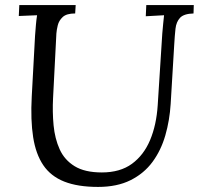

<svg xmlns="http://www.w3.org/2000/svg" viewBox="-20 -720 784 756"><path d="M743 -700 742 -667Q704 -666 689 -650Q674 -634 671 -607Q668 -580 666 -544L652 -311Q648 -246 631 -187Q614 -128 580.5 -82.5Q547 -37 494 -10.5Q441 16 366 16Q286 16 233 -5Q180 -26 150.5 -69.5Q121 -113 110.5 -180Q100 -247 105 -340L118 -579Q120 -605 121.5 -623Q123 -641 126 -660Q108 -659 90 -658.5Q72 -658 54 -657L56 -700H278L276 -667Q242 -667 227 -653Q212 -639 207.5 -620.5Q203 -602 202 -588L189 -335Q186 -279 191 -226.5Q196 -174 215 -132Q234 -90 274 -65.5Q314 -41 381 -41Q453 -41 499.5 -75Q546 -109 571 -168.5Q596 -228 601 -306L619 -588Q621 -608 622.5 -626.5Q624 -645 626 -660Q608 -659 590 -658Q572 -657 554 -656L556 -700Z"/></svg>

Font: Lora
Style: Italic
Weight: 400
Italic angle: -3°
Designer: Olga Karpushina, Alexei Vanyashin (Cyrillic)
Foundry: Cyreal
Version: Version 3.008